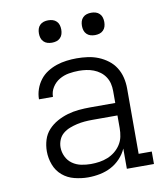

<svg xmlns="http://www.w3.org/2000/svg" viewBox="-83 -802 766 879"><g transform="rotate(-10 300.0 -362.0)"><path d="M256 8Q225 8 193 0Q161 -8 137 -28.5Q113 -49 101.5 -79.5Q90 -110 90 -142Q90 -169 98 -195Q106 -221 124 -240.5Q142 -260 165.5 -273Q189 -286 214.5 -293.5Q240 -301 267 -303.5Q294 -306 320 -306H437V-362Q437 -380 433 -396.5Q429 -413 419.5 -427.5Q410 -442 396 -452.5Q382 -463 366 -469Q350 -475 333 -477.5Q316 -480 298 -480Q275 -480 251.5 -476Q228 -472 207.5 -460Q187 -448 174 -427.5Q161 -407 161 -383H96Q96 -407 104 -430Q112 -453 126.5 -472Q141 -491 161.5 -504Q182 -517 204.5 -524.5Q227 -532 251 -535Q275 -538 298 -538Q324 -538 349.5 -534.5Q375 -531 398.5 -521.5Q422 -512 442.5 -496.5Q463 -481 476.5 -459.5Q490 -438 496 -413Q502 -388 502 -362V-58H563V0H437V-94Q426 -69 406.5 -48.5Q387 -28 363 -15.5Q339 -3 311.5 2.5Q284 8 256 8ZM279 -50Q299 -50 319 -53Q339 -56 357.5 -63.5Q376 -71 391.5 -83.5Q407 -96 418 -113Q429 -130 433 -149.5Q437 -169 437 -189V-248H320Q302 -248 284 -246.5Q266 -245 248.5 -241Q231 -237 214 -230.5Q197 -224 183 -212.5Q169 -201 162 -184Q155 -167 155 -149Q155 -127 165 -106Q175 -85 193.5 -72Q212 -59 234.5 -54.5Q257 -50 279 -50ZM400 -628Q389 -628 379 -631Q369 -634 361.5 -641.5Q354 -649 351 -659Q348 -669 348 -680Q348 -691 351 -701Q354 -711 361.5 -718.5Q369 -726 379 -729Q389 -732 400 -732Q411 -732 421 -729Q431 -726 438.5 -718.5Q446 -711 449 -701Q452 -691 452 -680Q452 -669 449 -659Q446 -649 438.5 -641.5Q431 -634 421 -631Q411 -628 400 -628ZM200 -628Q189 -628 179 -631Q169 -634 161.5 -641.5Q154 -649 151 -659Q148 -669 148 -680Q148 -691 151 -701Q154 -711 161.5 -718.5Q169 -726 179 -729Q189 -732 200 -732Q211 -732 221 -729Q231 -726 238.5 -718.5Q246 -711 249 -701Q252 -691 252 -680Q252 -669 249 -659Q246 -649 238.5 -641.5Q231 -634 221 -631Q211 -628 200 -628Z"/></g></svg>

Font: Iosevka Curly Slab LtEx
Style: Regular
Weight: 300
Width: 7
Monospace: yes
Designer: Belleve Invis
Foundry: Belleve Invis
Version: Version 11.1.0; ttfautohint (v1.8.3)